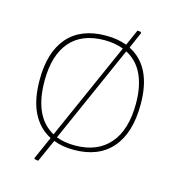

<svg xmlns="http://www.w3.org/2000/svg" viewBox="-98 -635 748 807"><g transform="rotate(15 276.5 -231.5)"><path d="M388.2 -472.2Q495.1 -418 495.1 -253.9Q495.1 -128.9 437.5 -62.5Q379.9 3.9 272 3.9Q222.7 3.9 184.1 -11.2L140.1 86.9L124 84L122.1 80.1L166 -19Q113.3 -45.9 85.4 -102.5Q58.1 -157.7 58.1 -244.1Q58.1 -365.2 115.2 -430.2Q172.4 -495.1 280.8 -495.1Q331.1 -495.1 371.1 -480L401.9 -549.8L417 -547.9L418.9 -543ZM79.1 -245.1Q79.1 -88.9 173.8 -37.1L361.8 -460.9Q323.7 -475.1 279.8 -475.1Q181.6 -475.1 130.4 -416Q79.1 -356.4 79.1 -245.1ZM272 -15.1Q369.6 -15.1 422.4 -76.2Q475.1 -136.7 475.1 -252Q475.1 -326.2 450.7 -377.9Q426.8 -428.2 378.9 -453.1L190.9 -28.8Q226.1 -15.1 272 -15.1Z"/></g></svg>

Font: Datalegreya
Style: Gradient
Weight: 400
Designer: Figs Lab
Foundry: Figs Lab
Version: Version 1.002;PS 001.002;hotconv 1.0.70;makeotf.lib2.5.58329